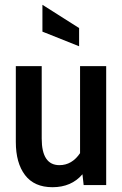

<svg xmlns="http://www.w3.org/2000/svg" viewBox="-20 -772 511 801"><path d="M423 -496V0H329L324 -45Q278 9 199 9Q123 9 84.5 -41.5Q46 -92 46 -180V-496H154V-194Q154 -83 228 -83Q280 -83 314 -133V-496ZM157 -640V-752L310 -655V-579Z"/></svg>

Font: Cabin Condensed SemiBold
Style: Regular
Weight: 600
Width: 3
Designer: Pablo Impallari
Foundry: Pablo Impallari. http://www.impallari.com Igino Marini. http://www.ikern.com
Version: Version 2.001